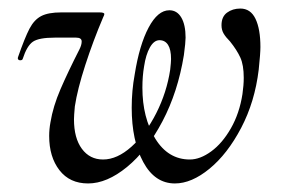

<svg xmlns="http://www.w3.org/2000/svg" viewBox="-20 -416 661 449"><path d="M95 -98Q95 -114 98 -130Q104 -167 121.5 -207.5Q139 -248 166 -301Q171 -311 171 -319Q171 -328 158 -328H108Q71 -328 57 -318.5Q43 -309 33 -278Q32 -275 27 -275Q24 -275 22.5 -277Q21 -279 22 -282Q38 -328 49 -349Q60 -370 76.5 -378.5Q93 -387 123 -387H213Q224 -387 224 -383Q224 -381 221 -375Q198 -321 179.5 -264Q161 -207 155 -167Q153 -145 153 -137Q153 -93 171.5 -68Q190 -43 221 -43Q254 -43 287.5 -73Q321 -103 345.5 -151.5Q370 -200 378 -253Q380 -271 380 -278Q380 -300 373 -311Q366 -322 353 -322Q340 -322 330.5 -305Q321 -288 317 -261Q313 -238 313 -211Q313 -141 343 -92Q373 -43 424 -43Q448 -43 474 -62Q500 -81 520 -116Q540 -151 547 -196Q550 -217 550 -234Q550 -264 542 -281.5Q534 -299 518 -319Q508 -329 503 -337.5Q498 -346 498 -357Q498 -377 511 -386.5Q524 -396 542 -396Q566 -396 577.5 -372Q589 -348 589 -306Q589 -291 585 -253Q576 -178 544 -117Q512 -56 470 -21.5Q428 13 389 13Q342 13 315 -37Q288 -87 288 -164Q288 -204 295 -242Q306 -311 327.5 -351.5Q349 -392 376 -392Q394 -392 404 -375Q414 -358 414 -328Q414 -317 410 -287Q396 -201 360 -132.5Q324 -64 277 -25.5Q230 13 186 13Q143 13 119 -18Q95 -49 95 -98Z"/></svg>

Font: Cormorant Garamond Medium
Style: Italic
Weight: 500
Italic angle: -10°
Designer: Christian Thalmann (Catharsis Fonts)
Foundry: Catharsis Fonts
Version: Version 4.000